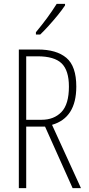

<svg xmlns="http://www.w3.org/2000/svg" viewBox="-20 -969 456 989"><path d="M175 -714Q271 -714 322 -671Q373 -628 373 -523Q373 -362 248 -326L397 0H354L212 -317H115V0H77V-714ZM173 -679H115V-352H194Q258 -352 296.5 -392Q335 -432 335 -523Q335 -606 297.5 -642.5Q260 -679 173 -679ZM315 -941Q299 -917 276.5 -889.5Q254 -862 230 -835.5Q206 -809 187 -791H165V-803Q198 -843 223 -877Q248 -911 272 -949H315Z"/></svg>

Font: Noto Sans Gujarati UI ExtraCondensed ExtraLight
Style: Regular
Weight: 200
Width: 2
Designer: Jelle Bosma - Monotype Design Team, Universal Thirst
Foundry: Monotype Imaging Inc.
Version: Version 2.106; ttfautohint (v1.8.4.7-5d5b)